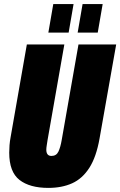

<svg xmlns="http://www.w3.org/2000/svg" viewBox="-20 -905 587 937"><path d="M216 12Q125 12 75 -27Q25 -66 25 -160Q25 -177 26.5 -196.5Q28 -216 32 -237L111 -688H294L212 -221Q210 -207 208 -195Q206 -183 206 -174Q206 -160 212 -152Q218 -144 231 -144Q255 -144 265 -165Q275 -186 281 -221L363 -688H547L466 -230Q450 -139 416 -86Q382 -33 332 -10.5Q282 12 216 12ZM216 -746 240 -885H339L315 -746ZM359 -746 383 -885H481L457 -746Z"/></svg>

Font: Archivo ExtraCondensed Black
Style: Italic
Weight: 900
Width: 2
Italic angle: -10°
Designer: Hector Gatti
Foundry: Omnibus-Type
Version: Version 2.001